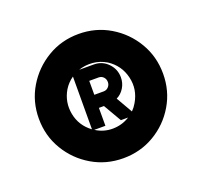

<svg xmlns="http://www.w3.org/2000/svg" viewBox="-81 -835 621 589"><g transform="rotate(-20 229.0 -540.0)"><path d="M229 -337.5Q173 -337.5 127 -364.8Q81 -392 53.5 -438Q26 -484 26 -540Q26 -596 53.5 -642Q81 -688 127 -715.5Q173 -743 229 -743Q285 -743 331 -715.5Q377 -688 404.2 -642Q431.5 -596 431.5 -540Q431.5 -484 404.2 -438Q377 -392 331 -364.8Q285 -337.5 229 -337.5ZM271.5 -516.5 302 -463.5Q311.5 -473 318 -484.5Q340.5 -522.5 330.5 -564.2Q320.5 -606 284.5 -629.5Q263 -642.5 239.2 -644.5Q215.5 -646.5 193.5 -639H241.5Q268.5 -639 287.2 -619.8Q306 -600.5 306 -573.5Q306 -555 296.5 -539.5Q287 -524 271.5 -516.5ZM139.5 -595.5Q118.5 -560 126.2 -519.5Q134 -479 168 -454L168.5 -626Q151 -614 139.5 -595.5ZM211 -551H241.5Q251 -551 257.2 -557.8Q263.5 -564.5 263.5 -573.5Q263.5 -583.5 257.2 -590Q251 -596.5 241.5 -596.5H211ZM210.5 -450H174Q200 -433.5 230 -434Q260 -434.5 284.5 -450H261L227 -508.5H210.5Z"/></g></svg>

Font: Urbanist SemiBold
Style: Regular
Weight: 600
Designer: Corey Hu
Foundry: Corey Hu
Version: Version 1.321; ttfautohint (v1.8.4.7-5d5b)